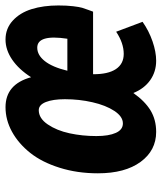

<svg xmlns="http://www.w3.org/2000/svg" viewBox="34 -596 575 682"><g transform="rotate(-90 321.0 -255.5)"><path d="M192.9 12.2Q127 12.2 86.4 -43.2Q45.9 -98.6 45.9 -194.8Q45.9 -268.1 65.7 -330.8Q85.4 -393.6 118.4 -435.1Q151.4 -476.6 193.4 -499.8Q235.4 -522.9 280.8 -522.9Q362.3 -522.9 387.2 -432.1Q415 -475.6 449.7 -499.3Q484.4 -522.9 521 -522.9Q560.1 -522.9 588.1 -497.3Q616.2 -471.7 629.2 -429.9Q642.1 -388.2 642.1 -335Q642.1 -305.2 639.4 -282.7Q636.7 -260.3 633.8 -250.5Q630.9 -240.7 626.2 -228.5Q621.6 -216.3 620.1 -211.9H397.9Q397.5 -158.7 416 -130.9Q434.6 -103 470.2 -103Q508.3 -103 548.8 -129.9L584 -36.1Q552.2 -13.7 514.6 -0.7Q477.1 12.2 445.8 12.2Q406.7 12.2 376.7 -9Q346.7 -30.3 331.1 -68.8Q302.2 -27.8 269.3 -7.8Q236.3 12.2 192.9 12.2ZM410.2 -303.2H523.9Q540 -410.2 492.2 -410.2Q465.8 -410.2 444.6 -383.5Q423.3 -356.9 410.2 -303.2ZM223.1 -106Q247.6 -106 267.6 -136.5Q287.6 -167 298.3 -214.1Q309.1 -261.2 309.1 -312Q309.1 -354.5 299.1 -379.6Q289.1 -404.8 270 -404.8Q241.2 -404.8 219.5 -372.8Q197.8 -340.8 188 -295.4Q178.2 -250 178.2 -200.2Q178.2 -156.2 189.5 -131.1Q200.7 -106 223.1 -106Z"/></g></svg>

Font: Office Code Pro Bold Italic
Style: Regular
Weight: 700
Italic angle: -9°
Designer: Nathan Rutzky & Paul D. Hunt
Foundry: Adobe Systems Incorporated
Version: Version 1.004;PS 001.004;hotconv 1.0.70;makeotf.lib2.5.58329